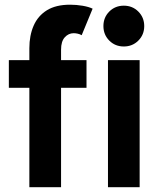

<svg xmlns="http://www.w3.org/2000/svg" viewBox="-20 -785 661 805"><path d="M17.1 -416.9V-532.9H342.7V-416.9ZM103.1 0V-582.8Q103.1 -636.4 121.1 -677.5Q139 -718.6 176.7 -742Q214.5 -765.3 273.7 -765.3Q300.1 -765.3 326.3 -760.9Q352.6 -756.4 368.3 -748.6L322.5 -637.4Q314.6 -642 305.4 -643.9Q296.2 -645.8 289 -645.8Q267.2 -645.8 251.6 -628.6Q236 -611.5 236 -576.7V0ZM432.7 0V-532.9H565.5V0ZM499.1 -590.1Q462.9 -590.1 438.2 -614.8Q413.6 -639.5 413.6 -675.7Q413.6 -711.9 438.2 -736.6Q462.9 -761.2 499.1 -761.2Q535.4 -761.2 560 -736.5Q584.7 -711.8 584.7 -675.6Q584.7 -639.4 560 -614.8Q535.3 -590.1 499.1 -590.1Z"/></svg>

Font: Reddit Sans Condensed
Style: Regular
Weight: 400
Designer: Stephen Hutchings
Foundry: Reddit
Version: Version 1.014